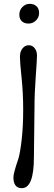

<svg xmlns="http://www.w3.org/2000/svg" viewBox="-20 -692 284 1002"><path d="M160 -127Q160 -127 157 128Q157 290 94 290Q50 290 50 233Q50 212 76 136Q85 107 93 38Q101 -31 101 -119Q101 -207 92.5 -287.5Q84 -368 84 -395.5Q84 -423 97.5 -439.5Q111 -456 130 -456Q149 -456 161 -440.5Q173 -425 173 -402.5Q173 -380 166.5 -292.5Q160 -205 160 -127ZM129 -569Q107 -569 94 -581Q81 -593 81 -616Q81 -639 97 -655.5Q113 -672 135 -672Q157 -672 170.5 -659.5Q184 -647 184 -624Q184 -601 167.5 -585Q151 -569 129 -569Z"/></svg>

Font: Macondo Swash Caps
Style: Regular
Weight: 400
Designer: John Vargas Beltran
Foundry: John Vargas Beltran
Version: Version 2.001